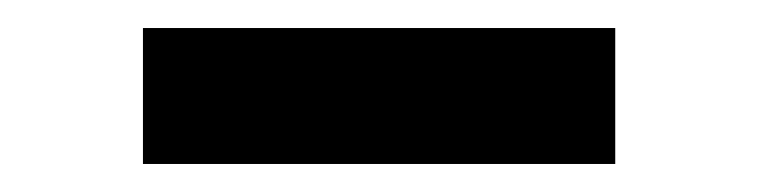

<svg xmlns="http://www.w3.org/2000/svg" viewBox="-20 -722 540 137"><path d="M82 -605V-702H419V-605Z"/></svg>

Font: Nunito Sans 12pt ExtraLight 12pt Black
Style: Regular
Weight: 900
Version: Version 3.101;gftools[0.9.27]